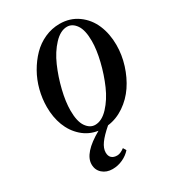

<svg xmlns="http://www.w3.org/2000/svg" viewBox="-219 -798 1065 1177"><g transform="rotate(-30 313.5 -209.0)"><path d="M227.5 257.8Q185.1 257.8 157 233.2Q128.9 208.5 128.9 168.5Q128.9 89.4 269 10.7Q206.1 1.5 159.7 -39.8Q113.3 -81.1 90.3 -141.1Q67.4 -201.2 67.4 -272.9Q67.4 -332 82.5 -390.9Q97.7 -449.7 126.7 -500.7Q155.8 -551.8 194.3 -591.3Q232.9 -630.9 283.4 -653.6Q334 -676.3 389.2 -676.3Q462.9 -676.3 518.1 -636.5Q573.2 -596.7 600.3 -532.7Q627.4 -468.8 627.4 -390.1Q627.4 -320.3 605.7 -251.5Q584 -182.6 546.6 -127.2Q509.3 -71.8 454.1 -34.2Q398.9 3.4 336.4 11.2Q287.1 53.7 263.7 86.4Q240.2 119.1 240.2 148.9Q240.2 173.8 254.2 186.8Q268.1 199.7 293.5 199.7Q315.9 199.7 345.2 177.7L357.9 199.2Q335 225.6 300.3 241.7Q265.6 257.8 227.5 257.8ZM270.5 -30.3Q317.9 -30.3 363.3 -78.9Q408.7 -127.4 439.7 -198.2Q470.7 -269 489.7 -347.2Q508.8 -425.3 508.8 -486.3Q508.8 -564 482.9 -601.1Q457 -638.2 419.9 -638.2Q373 -638.2 327.6 -589.8Q282.2 -541.5 251.2 -470.7Q220.2 -399.9 201.2 -321.8Q182.1 -243.7 182.1 -182.1Q182.1 -104.5 208 -67.4Q233.9 -30.3 270.5 -30.3Z"/></g></svg>

Font: Elstob 10pt
Style: Bold Italic
Weight: 700
Italic angle: -20°
Designer: Peter S. Baker
Version: Version 1.015